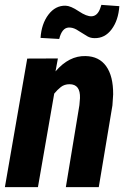

<svg xmlns="http://www.w3.org/2000/svg" viewBox="-26 -769 528 789"><path d="M464.4 -743.7Q460.4 -685.5 432.6 -648.4Q404.8 -611.3 362.3 -612.3Q346.2 -612.3 333.5 -619.6L287.6 -647.9Q271.5 -656.7 255.9 -655.8Q228.5 -654.3 217.3 -608.9L140.6 -613.3Q144.5 -671.4 173.1 -709Q201.7 -746.6 243.7 -745.6Q264.2 -745.1 297.4 -722.9Q330.6 -700.7 351.1 -702.1Q374.5 -703.6 385.7 -734.4L390.6 -749ZM211.9 -528.8 202.1 -475.6Q257.8 -540.5 325.7 -538.6Q381.3 -537.6 410.4 -496.8Q439.5 -456.1 439 -380.9L436 -335.9L379.9 0H244.6L300.3 -336.9L302.7 -365.7Q304.7 -422.9 259.8 -422.9Q238.8 -422.9 224.1 -411.4Q209.5 -399.9 196.8 -384.3L129.9 0H-5.9L85.9 -528.3Z"/></svg>

Font: TypoPRO Roboto
Style: Bold Italic
Weight: 700
Italic angle: -12°
Designer: Google
Version: Version 2.136; 2016